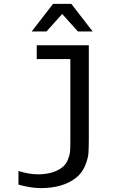

<svg xmlns="http://www.w3.org/2000/svg" viewBox="-20 -763 640 988"><path d="M457 -601H381L300 -691L219 -601H143L253 -743H347ZM437 -52Q437 -1 435 26Q433 53 417.5 90.5Q402 128 371 152Q304 205 189 205Q139 205 75 187V117Q130 134 175 134Q251 134 298 100Q319 84 329 59.5Q339 35 340.5 17Q342 -1 342 -34V-459H169V-530H437Z"/></svg>

Font: Edlo
Style: Regular
Weight: 400
Monospace: yes
Version: Version 0.01